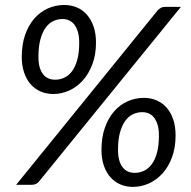

<svg xmlns="http://www.w3.org/2000/svg" viewBox="-20 -743 766 772"><path d="M366 -572Q366 -522.5 351.2 -484Q336.5 -445.5 312.5 -419Q288.5 -392.5 257.8 -378.8Q227 -365 194.5 -365Q166.5 -365 143 -375.2Q119.5 -385.5 102.8 -404.8Q86 -424 76.8 -451.8Q67.5 -479.5 67.5 -514.5Q67.5 -564 81 -602.8Q94.5 -641.5 117.8 -668.2Q141 -695 172.2 -709Q203.5 -723 238.5 -723Q266.5 -723 290 -712.8Q313.5 -702.5 330.2 -683Q347 -663.5 356.5 -635.5Q366 -607.5 366 -572ZM298.5 -571.5Q298.5 -596.5 293.2 -614.5Q288 -632.5 279 -644Q270 -655.5 257.8 -661Q245.5 -666.5 231.5 -666.5Q211.5 -666.5 193.8 -658Q176 -649.5 163 -631Q150 -612.5 142.2 -583.8Q134.5 -555 134.5 -514.5Q134.5 -490 139.5 -472.8Q144.5 -455.5 153.5 -444.2Q162.5 -433 174.8 -427.8Q187 -422.5 201.5 -422.5Q221 -422.5 238.8 -430.8Q256.5 -439 269.8 -456.8Q283 -474.5 290.8 -502.8Q298.5 -531 298.5 -571.5ZM614 -701.5Q619.5 -707 626.8 -711.2Q634 -715.5 645.5 -715.5H707.5L137.5 -14Q132.5 -7.5 125.2 -3.8Q118 0 108 0H45ZM686 -198.5Q686 -149 671.5 -110.2Q657 -71.5 633 -45.2Q609 -19 578 -5.2Q547 8.5 514.5 8.5Q486.5 8.5 463.2 -1.8Q440 -12 423.2 -31.2Q406.5 -50.5 397.2 -78Q388 -105.5 388 -140.5Q388 -190 401.5 -228.8Q415 -267.5 438.2 -294.5Q461.5 -321.5 492.8 -335.5Q524 -349.5 559 -349.5Q587 -349.5 610.2 -339.2Q633.5 -329 650.5 -309.5Q667.5 -290 676.8 -262Q686 -234 686 -198.5ZM619 -198Q619 -223 613.8 -240.8Q608.5 -258.5 599.5 -270Q590.5 -281.5 578.2 -286.8Q566 -292 552 -292Q532 -292 514.2 -283.5Q496.5 -275 483.2 -256.5Q470 -238 462.2 -209.5Q454.5 -181 454.5 -140.5Q454.5 -116 459.5 -98.5Q464.5 -81 473.5 -69.8Q482.5 -58.5 494.8 -53.2Q507 -48 521.5 -48Q541 -48 558.8 -56.2Q576.5 -64.5 590 -82.5Q603.5 -100.5 611.2 -129Q619 -157.5 619 -198Z"/></svg>

Font: Lato TR
Style: Italic
Weight: 400
Italic angle: -12°
Designer: Lukasz Dziedzic
Foundry: tyPoland Lukasz Dziedzic
Version: Version 1.104 2013